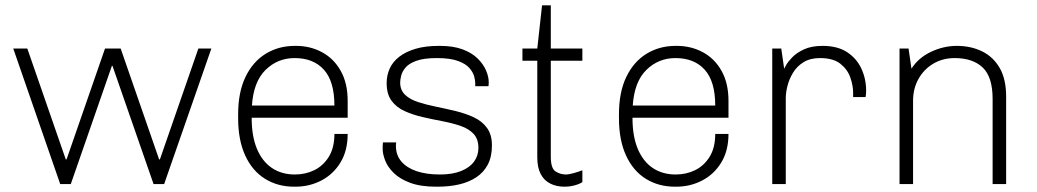

<svg xmlns="http://www.w3.org/2000/svg" viewBox="-20 -694 3912 724"><path d="M207 0 30 -511H83L228 -93H231L376 -511H435L580 -93H583L728 -511H777L599 0H559L404 -446H402L247 0Z M1089 10Q1027 10 979 -20Q931 -50 904.5 -108Q878 -166 878 -248V-263Q878 -346 905.5 -403.5Q933 -461 981.5 -491Q1030 -521 1092 -521H1096Q1150 -521 1194.5 -497Q1239 -473 1265 -426.5Q1291 -380 1291 -314V-250H929Q929 -180 949 -132.5Q969 -85 1005.5 -60.5Q1042 -36 1092 -36Q1132 -36 1165.5 -52.5Q1199 -69 1220 -103Q1241 -137 1241 -189H1291Q1291 -126 1264 -81.5Q1237 -37 1192 -13.5Q1147 10 1094 10ZM930 -296H1241Q1241 -387 1201.5 -431Q1162 -475 1091 -475Q1027 -475 981.5 -430.5Q936 -386 930 -296Z M1625 10Q1566 10 1527 -4.5Q1488 -19 1465 -41.5Q1442 -64 1432.5 -88.5Q1423 -113 1423 -132Q1423 -139 1423 -143.5Q1423 -148 1424 -157H1474Q1473 -153 1473 -150Q1473 -147 1473 -143Q1473 -109 1493.5 -85Q1514 -61 1551 -48.5Q1588 -36 1639 -36Q1686 -36 1718.5 -49Q1751 -62 1767.5 -84.5Q1784 -107 1784 -136Q1784 -170 1765.5 -189.5Q1747 -209 1716 -219.5Q1685 -230 1648 -237Q1611 -244 1574 -252.5Q1537 -261 1506 -275Q1475 -289 1456.5 -314Q1438 -339 1438 -381Q1438 -410 1449.5 -435.5Q1461 -461 1485.5 -480Q1510 -499 1547 -510Q1584 -521 1635 -521H1639Q1689 -521 1724 -508Q1759 -495 1780.5 -474Q1802 -453 1812.5 -429Q1823 -405 1823 -383Q1823 -379 1822.5 -374Q1822 -369 1822 -369H1772V-382Q1772 -391 1768 -406Q1764 -421 1750.5 -437Q1737 -453 1707.5 -464Q1678 -475 1627 -475Q1578 -475 1549.5 -464.5Q1521 -454 1508.5 -438.5Q1496 -423 1492.5 -407.5Q1489 -392 1489 -383Q1489 -354 1507.5 -336.5Q1526 -319 1557 -309Q1588 -299 1625 -291.5Q1662 -284 1699 -275Q1736 -266 1767 -251.5Q1798 -237 1816.5 -211.5Q1835 -186 1835 -146Q1835 -103 1819.5 -73.5Q1804 -44 1776 -25.5Q1748 -7 1711 1.5Q1674 10 1630 10Z M2108 10Q2079 10 2055.5 -1.5Q2032 -13 2019 -37.5Q2006 -62 2006 -101V-465H1950V-511H2006L2024 -674H2057V-511H2176V-465H2057V-103Q2057 -59 2075 -47.5Q2093 -36 2114 -36Q2125 -36 2144.5 -41.5Q2164 -47 2176 -52V-7Q2168 -2 2156.5 2Q2145 6 2133 8Q2121 10 2108 10Z M2525 10Q2463 10 2415 -20Q2367 -50 2340.5 -108Q2314 -166 2314 -248V-263Q2314 -346 2341.5 -403.5Q2369 -461 2417.5 -491Q2466 -521 2528 -521H2532Q2586 -521 2630.5 -497Q2675 -473 2701 -426.5Q2727 -380 2727 -314V-250H2365Q2365 -180 2385 -132.5Q2405 -85 2441.5 -60.5Q2478 -36 2528 -36Q2568 -36 2601.5 -52.5Q2635 -69 2656 -103Q2677 -137 2677 -189H2727Q2727 -126 2700 -81.5Q2673 -37 2628 -13.5Q2583 10 2530 10ZM2366 -296H2677Q2677 -387 2637.5 -431Q2598 -475 2527 -475Q2463 -475 2417.5 -430.5Q2372 -386 2366 -296Z M2892 0V-511H2926L2937 -435Q2937 -435 2944 -448Q2951 -461 2967.5 -478Q2984 -495 3012 -508Q3040 -521 3082 -521Q3138 -521 3174 -497.5Q3210 -474 3228 -435.5Q3246 -397 3246 -352Q3246 -342 3245 -335Q3244 -328 3244 -328H3197V-344Q3197 -371 3186.5 -401.5Q3176 -432 3149 -453.5Q3122 -475 3072 -475Q3035 -475 3010 -459.5Q2985 -444 2970.5 -420Q2956 -396 2949.5 -370.5Q2943 -345 2943 -324V0Z M3372 0V-511H3406L3417 -435Q3443 -476 3490.5 -498.5Q3538 -521 3588 -521Q3641 -521 3683 -500.5Q3725 -480 3749.5 -438Q3774 -396 3774 -329V0H3723V-321Q3723 -404 3685.5 -439.5Q3648 -475 3580 -475Q3535 -475 3499.5 -454Q3464 -433 3443.5 -396.5Q3423 -360 3423 -314V0Z"/></svg>

Font: Chivo Medium Thin
Style: Regular
Weight: 250
Version: Version 2.002